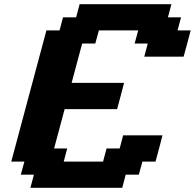

<svg xmlns="http://www.w3.org/2000/svg" viewBox="-20 -895 929 915"><path d="M125 0H562.5L579.1 -62.5H641.6L658.7 -125H721.2Q727.1 -145.5 738 -187.3Q749 -229 754.4 -250H566.9L550.3 -187.5H487.8L471.2 -125H283.7L300.3 -187.5H237.8L288.1 -375H538.1Q543.9 -395.5 554.9 -437.3Q565.9 -479 571.3 -500H321.3L371.6 -687.5H434.1L451.2 -750H638.7L621.6 -687.5H684.1L667.5 -625H855Q860.8 -645.5 872.1 -687.3Q883.3 -729 888.7 -750H826.2L842.8 -812.5H780.3L796.9 -875H359.4L342.8 -812.5H280.3L263.7 -750H201.2Q173.3 -646 117.4 -437.5Q61.5 -229 33.7 -125H96.2L79.1 -62.5H141.6Z"/></svg>

Font: Faithful 32x
Style: SemiboldOblique
Weight: 400
Foundry: Faithful Resource Pack
Version: Version 1.0; January 27, 2023